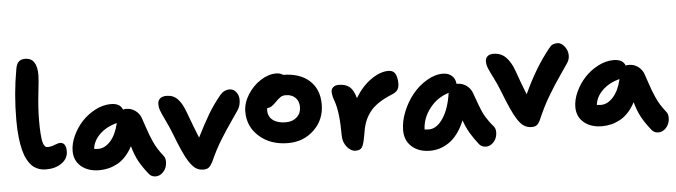

<svg xmlns="http://www.w3.org/2000/svg" viewBox="-52 -1020 4653 1322"><g transform="rotate(-5 2275.0 -359.5)"><path d="M231.9 -30.8Q213.4 -30.8 197.8 -33.7Q182.1 -36.6 163.3 -45.7Q144.5 -54.7 129.6 -70.1Q114.7 -85.4 100.3 -112.5Q85.9 -139.6 76.2 -176Q66.4 -212.4 60.3 -266.1Q54.2 -319.8 54.2 -386.2Q54.2 -567.4 85 -736.8Q90.8 -771.5 106.4 -786.6Q122.1 -801.8 150.9 -801.8Q232.9 -801.8 232.9 -682.1Q232.9 -655.3 221.4 -554.7Q210 -454.1 210 -366.2Q210 -317.9 212.4 -283.2Q214.8 -248.5 218.5 -229.5Q222.2 -210.4 228.3 -199.7Q234.4 -189 240 -186Q245.6 -183.1 253.9 -183.1Q276.4 -183.1 302.5 -193.6Q328.6 -204.1 338.9 -204.1Q381.8 -204.1 381.8 -143.1Q381.8 -93.3 338.6 -62Q295.4 -30.8 231.9 -30.8Z M594.7 6.8Q517.1 6.8 469.5 -33.4Q421.9 -73.7 421.9 -140.1Q421.9 -190.9 446.8 -245.1Q471.7 -299.3 511.5 -342Q551.3 -384.8 604.7 -412.4Q658.2 -439.9 711.4 -439.9Q775.9 -439.9 792.5 -395Q802.7 -397.9 812.5 -397.9Q849.6 -397.9 877.4 -377.4Q905.3 -356.9 916.5 -325.2Q923.3 -305.7 936.5 -266.4Q949.7 -227.1 956.8 -208.3Q963.9 -189.5 976.8 -160.2Q989.7 -130.9 1005.6 -105.7Q1021.5 -80.6 1042.5 -54.2Q1055.2 -39.1 1055.9 -15.4Q1056.6 8.3 1047.9 30Q1039.1 51.8 1019.8 67.4Q1000.5 83 976.6 83Q946.8 83 929.7 60.1Q890.6 11.7 866.5 -32.2Q842.3 -76.2 824.7 -139.2Q804.2 -99.6 777.1 -70.3Q750 -41 719.5 -24.7Q689 -8.3 658.2 -0.7Q627.4 6.8 594.7 6.8ZM599.6 -140.1Q645 -140.1 684.1 -183.3Q723.1 -226.6 741.7 -306.2Q668.9 -287.6 622.8 -242.7Q576.7 -197.8 570.8 -142.1Q588.4 -140.1 599.6 -140.1Z M1307.1 64.9Q1276.9 64.9 1254.2 48.8Q1231.4 32.7 1208 -3.9Q1174.8 -54.2 1118.2 -203.1Q1099.6 -250.5 1077.1 -296.6Q1054.7 -342.8 1046.4 -365.2Q1038.1 -387.7 1038.1 -412.1Q1038.1 -434.6 1053.2 -448.7Q1068.4 -462.9 1099.1 -462.9Q1145 -462.9 1175 -431.9Q1205.1 -400.9 1226.1 -342.8Q1271.5 -220.7 1297.4 -157.2Q1344.7 -251.5 1381.8 -313.7Q1418.9 -376 1469.2 -437Q1496.1 -469.2 1535.2 -469.2Q1562 -469.2 1580.1 -446.3Q1598.1 -423.3 1598.1 -393.1Q1598.1 -353 1579.1 -323.2Q1564.9 -302.7 1533.2 -256.6Q1501.5 -210.4 1488.3 -190.4Q1475.1 -170.4 1452.1 -133.5Q1429.2 -96.7 1410.6 -61Q1392.1 -25.4 1372.1 19Q1357.9 45.4 1344.7 55.2Q1331.5 64.9 1307.1 64.9Z M1905.8 -65.9Q1785.6 -65.9 1707.8 -133.8Q1629.9 -201.7 1629.9 -306.2Q1629.9 -366.2 1666 -423.8Q1702.1 -481.4 1756.3 -516.1Q1810.5 -550.8 1862.8 -550.8Q1892.6 -550.8 1911.1 -537.1Q2028.3 -535.6 2093.5 -475.6Q2158.7 -415.5 2158.7 -312Q2158.7 -207 2085.9 -136.5Q2013.2 -65.9 1905.8 -65.9ZM1780.8 -301.8Q1780.8 -259.3 1813.2 -234.6Q1845.7 -210 1901.9 -210Q1949.2 -210 1978.5 -236.8Q2007.8 -263.7 2007.8 -307.1Q2007.8 -347.7 1982.7 -371.8Q1957.5 -396 1916 -396Q1895.5 -396 1880.4 -386.2Q1865.2 -376.5 1843.8 -354Q1825.7 -335.4 1812.5 -327.4Q1799.3 -319.3 1781.7 -317.9Q1780.8 -313 1780.8 -301.8Z M2365.7 26.9Q2330.6 26.9 2303.7 -6.8Q2276.9 -40.5 2276.9 -86.9Q2276.9 -249 2248.5 -326.2Q2233.9 -365.2 2233.9 -392.1Q2233.9 -411.1 2248.5 -423.1Q2263.2 -435.1 2285.6 -435.1Q2333 -435.1 2361.1 -412.1Q2389.2 -389.2 2403.8 -333Q2450.2 -410.6 2513.9 -455.8Q2577.6 -501 2635.7 -501Q2668.5 -501 2682.6 -476.8Q2696.8 -452.6 2696.8 -407.2Q2696.8 -383.8 2686.5 -366.7Q2676.3 -349.6 2647.9 -337.9Q2590.3 -314.5 2551.3 -288.1Q2512.2 -261.7 2488 -228.8Q2463.9 -195.8 2451.2 -159.7Q2438.5 -123.5 2431.6 -74.2Q2421.4 -13.7 2408.9 6.6Q2396.5 26.9 2365.7 26.9Z M2875 71.8Q2796.9 71.8 2749 29.1Q2701.2 -13.7 2701.2 -84Q2701.2 -146 2727.8 -211.9Q2754.4 -277.8 2796.6 -329.8Q2838.9 -381.8 2895.5 -415.5Q2952.1 -449.2 3007.8 -449.2Q3043.9 -449.2 3068.1 -428.7Q3092.3 -408.2 3095.7 -371.1H3099.1Q3135.7 -371.1 3163.8 -350.6Q3191.9 -330.1 3203.1 -298.8Q3208 -286.1 3219.2 -254.4Q3230.5 -222.7 3235.1 -210.4Q3239.7 -198.2 3250.2 -173.3Q3260.7 -148.4 3269.8 -133.5Q3278.8 -118.7 3293.2 -98.1Q3307.6 -77.6 3324.7 -58.1Q3337.4 -43.9 3338.4 -20.5Q3339.4 2.9 3330.8 24.4Q3322.3 45.9 3303.2 61.5Q3284.2 77.1 3260.7 77.1Q3230.5 77.1 3212.9 55.2Q3177.2 9.3 3155 -28.6Q3132.8 -66.4 3114.7 -117.2Q3093.8 -65.9 3065.7 -28.3Q3037.6 9.3 3006.1 30.5Q2974.6 51.8 2942.1 61.8Q2909.7 71.8 2875 71.8ZM2879.9 -75.2Q2932.1 -75.2 2975.8 -138.4Q3019.5 -201.7 3036.1 -314Q2955.6 -289.6 2903.6 -222.4Q2851.6 -155.3 2849.1 -77.1Q2866.7 -75.2 2879.9 -75.2Z M3586.4 -29.8Q3554.2 -29.8 3530.5 -46.1Q3506.8 -62.5 3484.4 -99.1Q3453.6 -146 3395.5 -295.9Q3376.5 -344.7 3353 -390.9Q3329.6 -437 3320.1 -460.2Q3310.5 -483.4 3310.5 -508.8Q3310.5 -528.8 3324.7 -542Q3338.9 -555.2 3364.7 -555.2Q3417.5 -555.2 3451.2 -521.5Q3484.9 -487.8 3506.3 -429.2Q3543.5 -323.2 3570.3 -257.8Q3613.3 -350.1 3655.8 -421.1Q3698.2 -492.2 3753.4 -561Q3765.6 -577.6 3779.1 -583.7Q3792.5 -589.8 3812.5 -589.8Q3837.9 -589.8 3860.1 -561.5Q3882.3 -533.2 3882.3 -500Q3882.3 -471.2 3867.7 -449.2Q3855.5 -431.2 3818.4 -377Q3781.2 -322.8 3769.3 -304Q3757.3 -285.2 3731.7 -243.2Q3706.1 -201.2 3686.8 -162.8Q3667.5 -124.5 3646.5 -76.2Q3635.3 -50.3 3621.8 -40Q3608.4 -29.8 3586.4 -29.8Z M4069.3 6.8Q3991.7 6.8 3944.1 -33.4Q3896.5 -73.7 3896.5 -140.1Q3896.5 -190.9 3921.4 -245.1Q3946.3 -299.3 3986.1 -342Q4025.9 -384.8 4079.3 -412.4Q4132.8 -439.9 4186 -439.9Q4250.5 -439.9 4267.1 -395Q4277.3 -397.9 4287.1 -397.9Q4324.2 -397.9 4352.1 -377.4Q4379.9 -356.9 4391.1 -325.2Q4397.9 -305.7 4411.1 -266.4Q4424.3 -227.1 4431.4 -208.3Q4438.5 -189.5 4451.4 -160.2Q4464.4 -130.9 4480.2 -105.7Q4496.1 -80.6 4517.1 -54.2Q4529.8 -39.1 4530.5 -15.4Q4531.2 8.3 4522.5 30Q4513.7 51.8 4494.4 67.4Q4475.1 83 4451.2 83Q4421.4 83 4404.3 60.1Q4365.2 11.7 4341.1 -32.2Q4316.9 -76.2 4299.3 -139.2Q4278.8 -99.6 4251.7 -70.3Q4224.6 -41 4194.1 -24.7Q4163.6 -8.3 4132.8 -0.7Q4102.1 6.8 4069.3 6.8ZM4074.2 -140.1Q4119.6 -140.1 4158.7 -183.3Q4197.8 -226.6 4216.3 -306.2Q4143.6 -287.6 4097.4 -242.7Q4051.3 -197.8 4045.4 -142.1Q4063 -140.1 4074.2 -140.1Z"/></g></svg>

Font: Shantell Sans Irregular Bouncy
Style: Bold
Weight: 700
Designer: Stephen Nixon, Anya Danilova, Shantell Martin
Foundry: Arrow Type
Version: Version 1.006;[9816181b4]